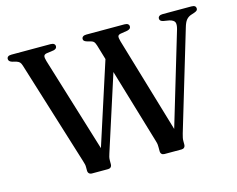

<svg xmlns="http://www.w3.org/2000/svg" viewBox="-98 -846 1224 991"><g transform="rotate(-15 514.5 -350.0)"><path d="M503 -567.5 545 -553 392 -78Q388.5 -68 386.5 -59.5Q384.5 -51 384.5 -39.5V-21.5Q384.5 -11 379 -5.5Q373.5 0 364.5 0H278.5Q268.5 0 262.8 -5.5Q257 -11 257 -21.5V-39.5Q257 -48 255.5 -54.5Q254 -61 250 -74L77.5 -630Q73.5 -643 67.8 -648.8Q62 -654.5 51.5 -658L28.5 -664Q18.5 -667.5 14.8 -672.2Q11 -677 11 -683Q11 -691 17 -695.5Q23 -700 35.5 -700H244Q256.5 -700 262.5 -695.2Q268.5 -690.5 268.5 -682.5Q268.5 -669 251 -665L212 -659.5Q199.5 -657 197.5 -648.5Q195.5 -640 201 -621.5L371 -67L331.5 -37ZM818.5 -682.5Q818.5 -690.5 824.8 -695.2Q831 -700 843 -700H996.5Q1010 -700 1015.5 -695.2Q1021 -690.5 1021 -682.5Q1021 -676.5 1017.2 -672.5Q1013.5 -668.5 1002.5 -664.5L981.5 -657.5Q967.5 -652 958 -640.2Q948.5 -628.5 941 -602.5L784 -78Q780.5 -65 778.8 -57.2Q777 -49.5 777 -39.5V-21.5Q777 -11 771.5 -5.5Q766 0 757 0H665.5Q656 0 650.5 -5.5Q645 -11 645 -21.5V-39.5Q645 -47.5 644.5 -55Q644 -62.5 640 -75.5L475 -630Q470 -645.5 465.2 -651Q460.5 -656.5 451.5 -659L428.5 -665.5Q419 -668.5 415 -672.5Q411 -676.5 411 -682.5Q411 -690.5 417.2 -695.2Q423.5 -700 435.5 -700H639Q651.5 -700 657.5 -695.2Q663.5 -690.5 663.5 -682.5Q663.5 -675.5 659 -671.2Q654.5 -667 644.5 -664.5L607 -658.5Q595.5 -656 593.2 -648.8Q591 -641.5 596.5 -621.5L760.5 -68L726.5 -42L895 -606Q901.5 -629.5 896.8 -641.5Q892 -653.5 869 -659.5L836 -665Q826.5 -667.5 822.5 -671.8Q818.5 -676 818.5 -682.5Z"/></g></svg>

Font: Fraunces 17pt
Style: Regular
Weight: 400
Version: Version 1.000;[b76b70a41]